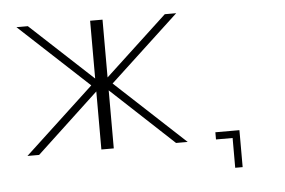

<svg xmlns="http://www.w3.org/2000/svg" viewBox="-48 -585 1145 771"><g transform="rotate(-5 525.0 -199.5)"><path d="M90 0 341 -234V0H391V-234L642 0H689L409 -260L688 -519H642L391 -286V-519H341V-286L90 -519H44L323 -260L43 0ZM870 120H900V-29H803V0H870Z"/></g></svg>

Font: Chess Sans ExtraLight
Style: Regular
Weight: 275
Designer: Wolf Bōese
Foundry: Wolf Bōese
Version: Version 7.223;Glyphs 3.3 (3306)